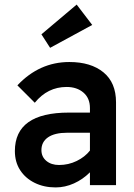

<svg xmlns="http://www.w3.org/2000/svg" viewBox="-20 -809 585 839"><path d="M223 10Q172 10 131.5 -10Q91 -30 68 -65.5Q45 -101 45 -149Q45 -317 281 -317H373V-337Q373 -380 344.5 -404.5Q316 -429 271 -429Q188 -429 132 -360L56 -436Q152 -538 283 -538Q377 -538 432 -493Q487 -448 487 -362V0H373V-56Q342 -25 303 -7.5Q264 10 223 10ZM238 -88Q279 -88 315 -105.5Q351 -123 373 -151V-229H274Q219 -229 190 -209Q161 -189 161 -153Q161 -124 182.5 -106Q204 -88 238 -88ZM199 -600 161 -659 315 -789 383 -700Z"/></svg>

Font: Readex Pro Medium
Style: Regular
Weight: 500
Designer: Bonnie Shaver-Troup, Thomas Jockin
Foundry: Lexend
Version: Version 1.204; ttfautohint (v1.8.4.7-5d5b)